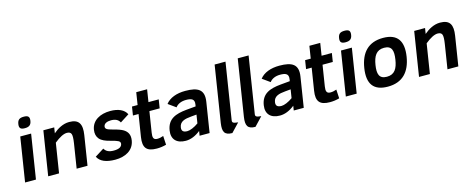

<svg xmlns="http://www.w3.org/2000/svg" viewBox="-39 -1406 5241 2151"><g transform="rotate(-15 2581.5 -330.5)"><path d="M246.4 -716C197.6 -716 174.8 -699.4 167.3 -652C160 -606.2 177 -588 226.1 -588C274.2 -588 299.6 -603.8 307.3 -652C314.9 -700.3 295.6 -716 246.4 -716ZM71 0H197L278.1 -512H152.1Z M722.5 -527C649.3 -527 584.4 -488.1 535.6 -446L546.1 -512H420.1L339 0H465L519.2 -342C579.6 -391.3 628.6 -416 665.9 -416C692.6 -416 709.3 -407 716.1 -389C722.9 -371 722.1 -335.3 713.7 -282L669 0H795L849.2 -342C868.4 -463.6 837.3 -527 722.5 -527Z M1180.2 -424C1230.8 -424 1264.7 -406.7 1281.9 -372L1386.5 -439C1359 -496.5 1291.7 -527 1198.5 -527C1082.8 -527 985.5 -476.5 968.8 -371C961.9 -327.7 970.1 -292.2 993.4 -264.5C1016.7 -236.8 1061.2 -215.7 1126.8 -201C1161.5 -192.3 1186.6 -183.8 1202.3 -175.5C1218 -167.2 1224.6 -155.3 1222.2 -140C1216.7 -105.3 1183.9 -88 1123.9 -88C1068.4 -88 1035.9 -104.4 1015.2 -140L910.7 -74C940 -14.7 1008.3 15 1115.6 15C1229.2 15 1329.4 -34.1 1347.1 -146C1357.8 -213.3 1332.5 -250.5 1291.3 -276.5C1268.6 -290.8 1229.3 -305 1173.5 -319C1139.6 -327.7 1117.2 -336 1106.5 -344C1095.8 -352 1091.4 -362.7 1093.6 -376C1099.1 -411.2 1139.4 -424 1180.2 -424Z M1585.1 -171 1623.3 -412H1742.3L1758.1 -512H1639.1L1661.7 -655H1535.7L1513.1 -512H1448.1L1432.3 -412H1497.3L1456.5 -155C1437.6 -35.2 1477.2 15 1596.6 15C1634 15 1670.4 10 1706 0L1700.3 -103C1676.2 -93.7 1652.4 -89 1629.1 -89C1584 -89 1576.7 -118.3 1585.1 -171Z M2068.5 -527C1969.6 -527 1886 -497 1840.2 -437L1928.2 -374C1952.6 -407.9 1997.2 -427 2050.6 -427C2113.1 -427 2150.3 -412.6 2140.8 -352L2137.1 -329L2027.5 -319C1900.7 -306.8 1806.3 -273.5 1785.8 -144C1769.9 -43.5 1827.3 15 1932.6 15C1989.3 15 2046.2 -7.7 2103.4 -53L2095 0H2211L2266.1 -348C2288 -486.2 2215 -527 2068.5 -527ZM1916.1 -146C1926.5 -211.8 1985.5 -225.7 2057.7 -232L2122.7 -238L2107.2 -140C2083.1 -122.7 2059.3 -109.2 2035.8 -99.5C2012.2 -89.8 1992.8 -85 1977.5 -85C1933.3 -85 1908.9 -100.5 1916.1 -146Z M2360.9 -75C2346.3 22.7 2366.7 65.7 2457.5 66L2551.2 -33C2495.2 -39 2482.3 -46 2486.9 -75L2590.1 -727H2464.1Z M2628.9 -75C2614.3 22.7 2634.7 65.7 2725.5 66L2819.2 -33C2763.2 -39 2750.3 -46 2754.9 -75L2858.1 -727H2732.1Z M3160.5 -527C3061.6 -527 2978 -497 2932.2 -437L3020.2 -374C3044.6 -407.9 3089.2 -427 3142.6 -427C3205.1 -427 3242.3 -412.6 3232.8 -352L3229.1 -329L3119.5 -319C2992.7 -306.8 2898.3 -273.5 2877.8 -144C2861.9 -43.5 2919.3 15 3024.6 15C3081.3 15 3138.2 -7.7 3195.4 -53L3187 0H3303L3358.1 -348C3380 -486.2 3307 -527 3160.5 -527ZM3008.1 -146C3018.5 -211.8 3077.5 -225.7 3149.7 -232L3214.7 -238L3199.2 -140C3175.1 -122.7 3151.3 -109.2 3127.8 -99.5C3104.2 -89.8 3084.8 -85 3069.5 -85C3025.3 -85 3000.9 -100.5 3008.1 -146Z M3593.1 -171 3631.3 -412H3750.3L3766.1 -512H3647.1L3669.7 -655H3543.7L3521.1 -512H3456.1L3440.3 -412H3505.3L3464.5 -155C3445.6 -35.2 3485.2 15 3604.6 15C3642 15 3678.4 10 3714 0L3708.3 -103C3684.2 -93.7 3660.4 -89 3637.1 -89C3592 -89 3584.7 -118.3 3593.1 -171Z M3966.4 -716C3917.6 -716 3894.8 -699.4 3887.3 -652C3880 -606.2 3897 -588 3946.1 -588C3994.2 -588 4019.6 -603.8 4027.3 -652C4034.9 -700.3 4015.6 -716 3966.4 -716ZM3791 0H3917L3998.1 -512H3872.1Z M4362.5 -527C4190.6 -527 4100.6 -426.9 4073.4 -255C4044.9 -75 4112.6 15 4276.6 15C4446.7 15 4537.5 -85.2 4564.4 -255C4591.5 -426.4 4533.5 -527 4362.5 -527ZM4294 -95C4202.6 -95 4187.9 -157.1 4203.4 -255C4218.9 -352.7 4253.7 -417 4345 -417C4437.2 -417 4450.1 -354.4 4434.4 -255C4418.9 -157 4384.9 -95 4294 -95Z M5023.5 -527C4950.3 -527 4885.4 -488.1 4836.6 -446L4847.1 -512H4721.1L4640 0H4766L4820.2 -342C4880.6 -391.3 4929.6 -416 4966.9 -416C4993.6 -416 5010.3 -407 5017.1 -389C5023.9 -371 5023.1 -335.3 5014.7 -282L4970 0H5096L5150.2 -342C5169.4 -463.6 5138.3 -527 5023.5 -527Z"/></g></svg>

Font: Fog Sans
Style: It
Weight: 700
Foundry: Intel Corporation
Version: Version 1.00